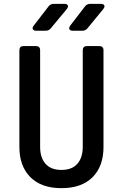

<svg xmlns="http://www.w3.org/2000/svg" viewBox="-20 -970 640 1000"><path d="M300 10Q195 10 138 -47.5Q81 -105 81 -204V-708Q81 -730 103 -730H167Q189 -730 189 -708V-205Q189 -149 217 -117Q245 -85 300 -85Q355 -85 383 -117Q411 -149 411 -205V-708Q411 -730 433 -730H497Q519 -730 519 -708V-204Q519 -104 462 -47Q405 10 300 10ZM359 -810Q345 -810 341.5 -818Q338 -826 346 -837L423 -937Q433 -950 450 -950H505Q519 -950 523 -942.5Q527 -935 518 -923L436 -823Q426 -810 409 -810ZM169 -810Q155 -810 151 -818Q147 -826 156 -837L233 -937Q243 -950 260 -950H315Q329 -950 333 -942.5Q337 -935 328 -923L245 -823Q235 -810 218 -810Z"/></svg>

Font: Pitagon Sans Mono SemiBold
Style: Regular
Weight: 600
Monospace: yes
Designer: Travis Tran
Foundry: Pitagon
Version: Version 1.001; ttfautohint (v1.8.4.7-5d5b);gftools[0.9.26]